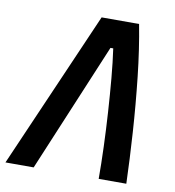

<svg xmlns="http://www.w3.org/2000/svg" viewBox="-98 -764 762 835"><g transform="rotate(10 283.0 -347.0)"><path d="M-18.6 0 283.7 -693.8H449.2Q469.7 -586.4 482.9 -466.1Q496.1 -345.7 503.9 -226.1Q511.7 -106.4 515.1 0H393.1Q393.1 -65.9 390.4 -141.4Q387.7 -216.8 382.8 -293.5Q377.9 -370.1 371.6 -441.2Q365.2 -512.2 356.9 -569.8H344.7L106 0Z"/></g></svg>

Font: Cascadia Mono NF SemiBold
Style: Italic
Weight: 600
Italic angle: -10°
Monospace: yes
Designer: Aaron Bell
Foundry: Saja Typeworks
Version: Version 2404.023; ttfautohint (v1.8.4)